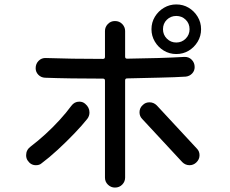

<svg xmlns="http://www.w3.org/2000/svg" viewBox="-20 -851 1040 867"><path d="M776 -607Q745 -607 719.5 -622.5Q694 -638 679 -663.5Q664 -689 664 -719Q664 -750 679.5 -775.5Q695 -801 720.5 -816Q746 -831 776 -831Q807 -831 832 -816Q857 -801 872.5 -775.5Q888 -750 888 -719Q888 -688 872.5 -662.5Q857 -637 832 -622Q807 -607 776 -607ZM776 -779Q751 -779 733.5 -762Q716 -745 716 -719Q716 -694 733.5 -676.5Q751 -659 776 -659Q801 -659 818.5 -676.5Q836 -694 836 -719Q836 -745 818.5 -762Q801 -779 776 -779ZM819 -505Q773 -502 703 -500.5Q633 -499 554 -497Q545 -497 545 -488V-49Q545 -31 532 -17.5Q519 -4 499 -4Q481 -4 467.5 -17Q454 -30 454 -49V-487Q454 -496 445 -496Q372 -496 304 -497Q236 -498 183 -500Q165 -501 153 -513.5Q141 -526 141 -543Q141 -563 154.5 -576.5Q168 -590 187 -589Q242 -587 308.5 -586Q375 -585 445 -585Q454 -585 454 -594V-711Q454 -729 467 -742.5Q480 -756 499 -756Q519 -756 532 -742.5Q545 -729 545 -711V-595Q545 -586 554 -586Q628 -587 694.5 -589Q761 -591 812 -594Q832 -595 845.5 -581.5Q859 -568 859 -548Q859 -531 847.5 -519Q836 -507 819 -505ZM365 -382Q384 -366 384 -343Q384 -327 374 -314Q351 -285 315.5 -248Q280 -211 241 -175Q202 -139 167 -113Q158 -105 142 -105Q119 -105 105 -126Q98 -136 98 -150Q98 -174 118 -189Q151 -214 185 -245Q219 -276 249.5 -309.5Q280 -343 302 -373Q316 -392 338 -392Q354 -392 365 -382ZM688 -375 869 -180Q881 -168 881 -150Q881 -131 866 -117Q853 -105 836 -105Q817 -105 803 -119L622 -314Q610 -326 610 -344Q610 -364 625 -377Q637 -389 655 -389Q674 -389 688 -375Z"/></svg>

Font: Kiwi Maru Medium
Style: Regular
Weight: 500
Designer: Hiroki-Chan
Version: Version 1.100